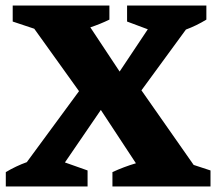

<svg xmlns="http://www.w3.org/2000/svg" viewBox="-20 -675 787 695"><path d="M1 0V-52Q38 -74 77 -88L266 -345L104 -571L26 -597V-655H376V-604Q343 -588 307 -576L413 -416L515 -569L440 -597V-655H727V-604Q691 -582 653 -568L492 -348L681 -78L742 -58V0H387V-52Q428 -71 472 -84L345 -277L215 -87L297 -58V0Z"/></svg>

Font: Piazzolla SC
Style: Bold
Weight: 700
Designer: Juan Pablo del Peral
Foundry: Huerta Tipografica
Version: Version 1.330